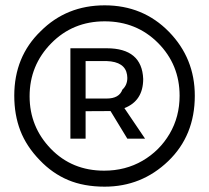

<svg xmlns="http://www.w3.org/2000/svg" viewBox="-20 -709 784 720"><path d="M372.5 -9Q294.5 -9 235.2 -34Q176 -59 129 -108.5Q79 -160 56.2 -219.2Q33.5 -278.5 33.5 -350Q33.5 -496.5 132.5 -592Q229.5 -689 372.5 -689Q516.5 -689 613.5 -589.8Q710.5 -490.5 710.5 -350Q710.5 -200.5 610.8 -104.8Q511 -9 372.5 -9ZM370.5 -69Q450.5 -69 514.5 -106.2Q578.5 -143.5 616 -207.2Q653.5 -271 653.5 -350Q653.5 -466.5 572.8 -547.8Q492 -629 372.5 -629Q253 -629 172 -546.5Q91 -464 91 -348Q91 -233.5 170.5 -151.2Q250 -69 370.5 -69ZM524 -189H457.5L394.5 -292.5Q360 -292 301 -292V-189H244V-528H380Q512.5 -528 517 -413Q517 -331 446.5 -303.5ZM380 -339.5Q427 -339.5 439 -373Q457.5 -390 457.5 -417Q457.5 -422.5 456.5 -428.5Q449 -477.5 380 -480H301V-339.5Z"/></svg>

Font: Argentum Novus Medium
Style: Regular
Weight: 500
Designer: Julieta Ulanovsky (font) & Cristiano Sobral (main changes)
Foundry: Julieta Ulanovsky (font) & Cristiano Sobral (main changes)
Version: Version 3.00;November 27, 2020;FontCreator 13.0.0.2655 64-bi